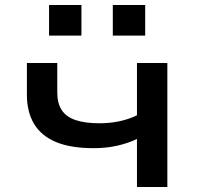

<svg xmlns="http://www.w3.org/2000/svg" viewBox="-20 -751 803 771"><path d="M530 0V-193Q495 -176 451 -166Q407 -156 357 -156Q263 -156 204 -181Q145 -206 116.5 -254Q88 -302 88 -371V-498H210V-379Q210 -337 227.5 -309.5Q245 -282 283 -269Q321 -256 380 -256Q421 -256 459 -264Q497 -272 530 -288V-498H652V0ZM433 -608V-731H563V-608ZM177 -608V-731H307V-608Z"/></svg>

Font: Nunito Sans 7pt Expanded SemiBold
Style: Regular
Weight: 600
Width: 7
Designer: Vernon Adams
Foundry: Vernon Adams
Version: Version 3.101;gftools[0.9.27]